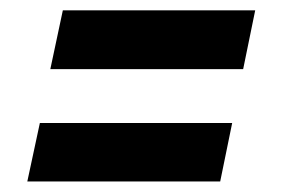

<svg xmlns="http://www.w3.org/2000/svg" viewBox="-20 -448 555 367"><path d="M100.1 -428.2H467.8L444.8 -315.9H76.2ZM56.2 -212.9H423.8L400.9 -101.1H32.2Z"/></svg>

Font: Pattaya
Style: Regular
Weight: 400
Designer: Pablo Impallari / Thai characters Designed by Thanarat Vachiruckul and Suppakit Chalermlarp
Foundry: Pablo Impallari
Version: Version 1.007;September 16, 2023;FontCreator 15.0.0.2934 64-